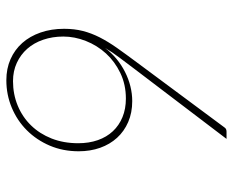

<svg xmlns="http://www.w3.org/2000/svg" viewBox="-86 -666 751 620"><g transform="rotate(-90 290.0 -355.5)"><path d="M377 -296Q398 -324 415.2 -346.8Q432.5 -369.5 445.5 -392Q430 -371.5 410.2 -355.2Q390.5 -339 368.2 -327.8Q346 -316.5 322 -310.5Q298 -304.5 274 -304.5Q236.5 -304.5 206.5 -317.5Q176.5 -330.5 155.5 -353.5Q134.5 -376.5 123.2 -408.2Q112 -440 112 -477.5Q112 -528 130.2 -570.8Q148.5 -613.5 179.8 -644.8Q211 -676 252.8 -693.5Q294.5 -711 341.5 -711Q379 -711 409.5 -697.5Q440 -684 461.8 -659.5Q483.5 -635 495.5 -600.5Q507.5 -566 507.5 -524.5Q507.5 -491.5 500.5 -464Q493.5 -436.5 479.8 -409.5Q466 -382.5 445.8 -353.8Q425.5 -325 399 -289.5L188.5 -6Q186 -2.5 182.5 -1.2Q179 0 175 0H152ZM482.5 -527Q482.5 -562 472.2 -592Q462 -622 443 -643.5Q424 -665 397.5 -677.2Q371 -689.5 338.5 -689.5Q296 -689.5 259.2 -674.2Q222.5 -659 195.5 -631.2Q168.5 -603.5 153.2 -564.8Q138 -526 138 -479Q138 -444 148 -415.5Q158 -387 176.8 -367Q195.5 -347 222.2 -336Q249 -325 282 -325Q327.5 -325 364.5 -342.8Q401.5 -360.5 427.8 -389.2Q454 -418 468.2 -454.2Q482.5 -490.5 482.5 -527Z"/></g></svg>

Font: Lato Thin
Style: Italic
Weight: 200
Italic angle: -7°
Designer: Lukasz Dziedzic
Foundry: tyPoland Lukasz Dziedzic
Version: Version 2.007; 2014-02-27